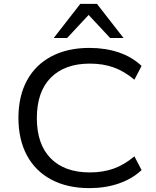

<svg xmlns="http://www.w3.org/2000/svg" viewBox="-20 -961 806 990"><path d="M441 9Q328 9 245.5 -34.5Q163 -78 119 -159.5Q75 -241 75 -353Q75 -465 119 -546Q163 -627 245.5 -670.5Q328 -714 441 -714Q524 -714 593 -690.5Q662 -667 710 -621L673 -550Q622 -593 567 -613Q512 -633 443 -633Q314 -633 242 -560.5Q170 -488 170 -352Q170 -217 241.5 -144.5Q313 -72 443 -72Q512 -72 567 -92Q622 -112 673 -155L710 -84Q662 -39 593 -15Q524 9 441 9ZM257 -765 394 -941H480L617 -765H548L437 -884L326 -765Z"/></svg>

Font: Nunito Sans 10pt SemiExpanded
Style: Regular
Weight: 400
Width: 6
Designer: Vernon Adams
Foundry: Vernon Adams
Version: Version 3.101;gftools[0.9.27]